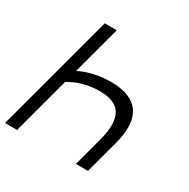

<svg xmlns="http://www.w3.org/2000/svg" viewBox="-188 -867 997 1015"><g transform="rotate(30 310.5 -360.0)"><path d="M349.6 -468.5C277.6 -468.5 212.7 -452 161.3 -426.5L240 -720H166.5L-26.5 0H47L139.9 -346.5C181.5 -373 247.3 -396.5 323.3 -396.5C427.7 -396.5 467.8 -349.6 467.8 -271.8C467.8 -243.1 462.4 -210.3 452.7 -174L406 0H480L533.5 -199.5C543.5 -236.7 548.9 -271.4 548.9 -302.7C548.9 -403.3 492.6 -468.5 349.6 -468.5Z"/></g></svg>

Font: Manrope
Style: RegularItalic
Weight: 400
Italic angle: -15°
Designer: Mikhail Sharanda
Foundry: Mikhail Sharanda
Version: Version 4.502;hotconv 1.0.109;makeotfexe 2.5.65596